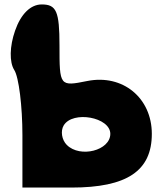

<svg xmlns="http://www.w3.org/2000/svg" viewBox="-20 -903 737 865"><path d="M48 -765C23 -694 22 -623 44 -588C65 -556 81 -423 81 -294V-58H302C552 -58 664 -133 664 -300C664 -462 533 -570 373 -538C249 -513 248 -515 248 -698C248 -852 234 -883 168 -883C118 -883 74 -840 48 -765ZM477 -300C477 -225 341 -190 281 -250C258 -273 252 -313 267 -338C308 -406 477 -375 477 -300Z"/></svg>

Font: Hussar Skorodowane
Style: Bold
Weight: 700
Foundry: Cannot Into Space Fonts
Version: Version 0.892